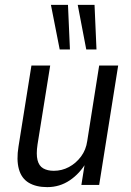

<svg xmlns="http://www.w3.org/2000/svg" viewBox="-20 -759 537 788"><path d="M174 9Q128 9 98 -9Q68 -27 57.5 -65Q47 -103 56 -158L109 -490H186L134 -166Q128 -126 134 -102Q140 -78 157.5 -68Q175 -58 201 -58Q234 -58 263 -73.5Q292 -89 312.5 -116.5Q333 -144 338 -180L387 -490H465L387 0H314L329 -94H335Q308 -47 266.5 -19Q225 9 174 9ZM334 -556 299 -739H368L376 -556ZM225 -556 189 -739H259L267 -556Z"/></svg>

Font: Nunito Sans 10pt Condensed
Style: Italic
Weight: 400
Width: 3
Italic angle: -9°
Designer: Vernon Adams
Foundry: Vernon Adams
Version: Version 3.101;gftools[0.9.27]